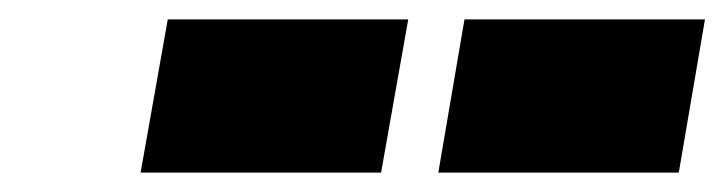

<svg xmlns="http://www.w3.org/2000/svg" viewBox="-20 -967 747 198"><path d="M432 -789 459 -947H707L680 -789ZM125 -789 153 -947H401L373 -789Z"/></svg>

Font: Tomorrow ExtraBold
Style: Italic
Weight: 800
Italic angle: -10°
Designer: Tony de Marco, Monica Rizzolli
Foundry: Just in Type
Version: Version 2.002